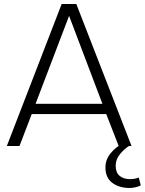

<svg xmlns="http://www.w3.org/2000/svg" viewBox="-20 -727 721 956"><path d="M14 0 287 -707H360L635 0H571L509 -159H138L77 0ZM157 -210H490L324 -648ZM622 209Q571 208 538 182.5Q505 157 505 107Q505 68 530.5 36.5Q556 5 589 -11L625 -2Q598 15 577 41Q556 67 556 98Q556 132 575.5 148.5Q595 165 628 165Q638 165 650 163Q662 161 671 157L681 196Q667 203 652.5 206Q638 209 622 209Z"/></svg>

Font: Onest ExtraLight
Style: Regular
Weight: 250
Designer: Dmitri Voloshin, Andrey Kudryavtsev
Foundry: Dmitri Voloshin, Andrey Kudryavtsev
Version: Version 1.000;gftools[0.9.33]